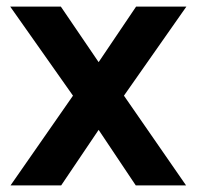

<svg xmlns="http://www.w3.org/2000/svg" viewBox="-20 -564 598 584"><path d="M12 0H166L280 -169L393 0H546L357 -273L547 -544H394L280 -375L165 -544H11L202 -273Z"/></svg>

Font: Mluvka
Style: Bold
Weight: 700
Designer: Modified by Jiří Krblich, Original typeface by Gumpita Rahayu
Foundry: Gumpita Rahayu & Jiří Krblich
Version: Version 2.000;Glyphs 3.1.1 (3134)